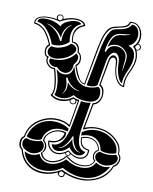

<svg xmlns="http://www.w3.org/2000/svg" viewBox="-92 -908 787 985"><g transform="rotate(10 301.5 -415.5)"><path d="M159 -789Q161 -793 162 -797Q162 -802 158 -805.5Q154 -809 149 -809Q143 -809 139.5 -805Q136 -801 136 -796Q136 -789 142 -785Q145 -784 150 -782Q151 -784 159 -789ZM554 -729Q567 -746 567 -771Q567 -796 553.5 -815Q540 -834 518 -834Q512 -834 510 -833Q505 -815 490 -808.5Q475 -802 452.5 -798Q430 -794 416 -786Q408 -780 400.5 -769Q393 -758 388 -745.5Q383 -733 379 -717.5Q375 -702 373 -691.5Q371 -681 369 -671Q367 -661 367 -661L333 -480Q293 -482 268 -568Q268 -571 269 -572Q284 -583 284 -604Q284 -628 268 -635Q266 -636 266 -639V-645Q266 -660 255.5 -671Q245 -682 231 -682H230Q226 -695 226 -711Q226 -763 274 -780Q264 -800 229 -800Q208 -800 185 -792.5Q162 -785 150 -776Q121 -785 89 -785Q28 -785 26 -750Q46 -747 61.5 -737Q77 -727 88.5 -711.5Q100 -696 107 -682.5Q114 -669 122 -650Q123 -647 121 -646Q106 -637 106 -617Q106 -593 123 -590Q127 -590 124.5 -585Q122 -580 122 -574Q122 -560 134 -548.5Q146 -537 160 -537Q161 -537 162.5 -537.5Q164 -538 165 -538Q167 -538 168 -536Q186 -476 186 -438Q186 -411 177 -400Q196 -385 224 -385Q259 -385 285 -406Q286 -408 288 -406Q301 -398 316 -398Q318 -398 318 -394L294 -257Q293 -251 290 -254Q261 -276 218 -276Q168 -276 126 -245Q84 -214 76 -162Q62 -152 62 -130Q62 -108 76 -100Q88 -52 121 -27Q154 -2 199 -2Q246 -2 292 -29Q295 -29 296 -29Q323 -15 350 -8.5Q377 -2 402 -2Q453 -2 492 -27Q531 -52 548 -96Q559 -101 565.5 -112Q572 -123 572 -134Q572 -150 561 -158Q561 -159 561.5 -161.5Q562 -164 562 -165Q562 -205 522 -236.5Q482 -268 431 -268Q398 -268 368 -253Q366 -251 364.5 -252.5Q363 -254 363 -257L389 -394Q407 -396 417.5 -412Q428 -428 428 -447Q428 -477 406 -489Q406 -491 406 -493L428 -617Q434 -654 454 -654Q463 -654 469.5 -643.5Q476 -633 476 -615Q476 -569 490 -541Q504 -513 527 -508Q527 -510 526.5 -514Q526 -518 526 -520Q526 -549 545.5 -589Q565 -629 565 -657Q565 -675 559 -691Q553 -707 544 -713Q540 -717 550 -725Q552 -727 554 -729ZM518 -520Q504 -526 494 -555.5Q484 -585 484 -615Q484 -641 475.5 -654.5Q467 -668 456 -668Q444 -668 433.5 -654Q423 -640 419 -617L397 -489Q387 -477 356 -477Q347 -477 342 -479L376 -660Q393 -753 421 -779Q428 -786 448.5 -789Q469 -792 488.5 -799.5Q508 -807 517 -825H519Q537 -825 547.5 -810.5Q558 -796 558 -775Q558 -756 548 -740Q538 -724 518 -716Q556 -703 556 -659Q556 -631 537 -589.5Q518 -548 518 -520ZM260 -782Q215 -762 215 -707Q215 -693 218 -682Q185 -653 146 -653Q134 -653 129 -654Q119 -688 94 -720Q69 -752 37 -756Q37 -778 76 -778Q124 -778 157 -753Q163 -770 187 -781.5Q211 -793 234 -793Q255 -793 260 -782ZM227 -674Q238 -674 248 -666.5Q258 -659 258 -649Q258 -634 240.5 -619Q223 -604 205 -597Q177 -586 156 -586Q140 -586 127.5 -594Q115 -602 115 -618Q115 -627 120 -634.5Q125 -642 132 -645Q139 -642 149 -642Q169 -642 192 -651.5Q215 -661 225 -674ZM261 -630Q275 -622 275 -608Q275 -590 258 -572Q258 -548 247 -535Q236 -522 218 -522Q195 -523 176 -544Q175 -544 172 -544Q170 -543 169 -543Q154 -543 142.5 -551.5Q131 -560 131 -572Q132 -578 134 -582Q147 -580 159 -580Q191 -580 219 -594Q247 -608 261 -630ZM418 -446Q418 -398 357 -398Q315 -398 285 -417Q259 -392 226 -392Q205 -392 188 -402Q194 -417 194 -442Q194 -484 177 -530Q178 -530 179 -530.5Q180 -531 180 -531Q193 -514 218 -514Q252 -514 261 -549Q262 -554 262 -558H265Q278 -508 298.5 -489Q319 -470 349 -470Q380 -470 401 -481Q418 -476 418 -446ZM552 -162Q540 -155 514 -154Q482 -154 470 -163Q467 -189 448 -208Q429 -227 398 -227Q381 -227 359 -220Q359 -224 359.5 -230Q360 -236 360 -237Q391 -260 432 -260Q479 -260 515.5 -232Q552 -204 552 -164ZM502 -90Q484 -90 466.5 -101Q449 -112 449 -127Q449 -146 468 -155Q488 -147 514 -147Q536 -147 553 -154Q565 -144 565 -134Q565 -114 545.5 -102Q526 -90 502 -90ZM395 -140Q384 -117 362 -117Q333 -117 311 -150Q283 -121 254 -121Q226 -121 218 -150Q221 -150 226 -150Q283 -150 305 -270L328 -394Q336 -391 354 -391Q368 -391 378 -394L357 -270Q351 -237 351 -214Q351 -147 395 -140ZM462 -159Q443 -150 442 -129Q442 -113 454 -104Q437 -66 388 -66Q343 -66 309 -96Q308 -97 306 -97.5Q304 -98 302 -96Q292 -81 269.5 -69.5Q247 -58 225 -58Q185 -58 171 -95Q170 -98 175 -100Q186 -110 186 -129Q186 -149 171 -159V-162Q171 -187 197 -207Q223 -227 252 -227Q260 -227 271 -224.5Q282 -222 282 -218Q282 -192 259 -175.5Q236 -159 213 -159Q212 -159 209 -159.5Q206 -160 204 -160Q205 -140 219.5 -125.5Q234 -111 255 -111Q276 -112 296 -124Q299 -128 304.5 -131Q310 -134 313 -131Q314 -131 318 -126Q342 -107 367 -107Q385 -107 396 -117.5Q407 -128 407 -146V-150Q361 -155 361 -206V-211Q377 -218 395 -218Q423 -218 441.5 -201.5Q460 -185 462 -159ZM290 -243Q290 -237 286 -227Q269 -234 250 -234Q202 -234 176 -198Q166 -183 163 -166Q151 -158 126 -158Q98 -158 85 -168Q97 -216 132 -241.5Q167 -267 210.5 -267Q254 -267 290 -243ZM534 -87Q519 -61 498 -43Q477 -25 453 -17Q429 -9 402 -9Q351 -9 295 -40Q274 -25 249.5 -17.5Q225 -10 200 -10Q159 -10 128 -30.5Q97 -51 88 -90Q106 -79 126 -79Q147 -79 165 -90Q183 -50 226 -50Q247 -50 268.5 -60Q290 -70 305 -86Q346 -58 389 -58Q440 -58 459 -96Q483 -82 504 -82Q519 -82 534 -87ZM180 -130Q180 -109 162.5 -98Q145 -87 126 -87Q109 -87 89 -99Q69 -111 69 -130Q69 -151 85 -158Q102 -151 126 -151Q147 -151 162 -158Q180 -149 180 -130ZM510 -583Q511 -591 515.5 -614Q520 -637 520 -652Q520 -675 500.5 -692Q481 -709 458 -709Q429 -709 413 -690Q425 -742 448 -755Q459 -762 481 -764Q503 -766 515 -773Q521 -776 515 -775Q505 -771 481 -769.5Q457 -768 445 -761Q415 -746 403 -669Q403 -666 405.5 -664.5Q408 -663 410 -666Q421 -702 459 -702Q480 -702 497 -688Q514 -674 514 -648Q514 -638 511.5 -618.5Q509 -599 509 -587V-583ZM214 -768V-770Q195 -762 182.5 -741.5Q170 -721 170 -695Q142 -742 90 -756L89 -754Q116 -745 136.5 -725Q157 -705 167 -681Q169 -678 172 -678.5Q175 -679 175 -682V-685Q175 -713 185.5 -735.5Q196 -758 214 -768ZM311 -443Q262 -453 239 -499Q237 -502 234 -500Q231 -498 232 -495Q240 -473 240 -455Q240 -428 226 -417V-415Q246 -428 246 -462Q246 -466 245 -477Q272 -444 310 -442ZM367 -132 368 -134Q349 -137 336.5 -159.5Q324 -182 322 -207Q320 -209 317 -209Q309 -186 291.5 -163.5Q274 -141 257 -140L254 -139Q254 -138 257 -138H258Q274 -138 291 -155Q308 -172 318 -194Q321 -169 334 -151.5Q347 -134 367 -132ZM457 -162Q454 -185 437.5 -199Q421 -213 396 -213Q380 -213 366 -207V-205Q366 -160 410 -155Q413 -155 413 -152V-147Q413 -125 400 -113Q387 -101 368 -101Q345 -101 322 -117Q322 -112 317.5 -108.5Q313 -105 308 -105Q297 -105 294 -117Q274 -105 255 -105Q231 -105 214.5 -122Q198 -139 198 -162Q198 -166 201 -166Q205 -166 213 -166Q259 -166 274 -215Q264 -221 250 -221Q224 -221 200.5 -203.5Q177 -186 177 -163V-162Q193 -149 193 -128Q192 -107 178 -98Q188 -64 225 -64Q245 -64 267 -75Q289 -86 298 -100Q300 -103 305 -103Q310 -103 313 -100Q348 -71 390 -71Q432 -71 448 -102Q437 -112 437 -129Q437 -152 457 -162ZM281 -8Q281 3 292 3Q306 3 306 -10Q306 -13 304 -16Q302 -17 298 -19Q294 -21 292 -22Q287 -18 284 -18Q281 -11 281 -8ZM561 -704Q564 -702 566 -702Q571 -702 574.5 -707Q578 -712 578 -717Q578 -722 574.5 -726Q571 -730 566 -730Q563 -729 562 -729Q557 -720 553 -717V-715Q556 -712 561 -704ZM583 -716Q583 -709 577.5 -704Q572 -699 565 -699H563Q571 -679 571 -657Q571 -628 551.5 -588.5Q532 -549 532 -519Q532 -510 533 -506Q533 -502 530 -502Q503 -505 487.5 -534.5Q472 -564 470 -615Q469 -642 453.5 -642Q438 -642 434 -614L412 -494Q434 -481 434 -449Q434 -427 423.5 -409.5Q413 -392 394 -388L370 -262Q399 -274 430 -274Q485 -274 526 -241.5Q567 -209 567 -168Q567 -166 566.5 -163.5Q566 -161 566 -160Q578 -152 578 -134Q578 -121 571 -108.5Q564 -96 552 -91Q524 -20 446 -1Q424 5 401 5Q356 5 310 -14Q311 -12 311 -9Q311 -2 306.5 3Q302 8 294 8Q287 8 281 3Q275 -2 275 -9Q275 -12 276 -13Q236 6 198 6Q152 6 117.5 -20Q83 -46 71 -95Q54 -106 54 -130Q54 -156 71 -166Q80 -220 123 -251.5Q166 -283 218 -283Q259 -283 290 -263L312 -391Q310 -391 303 -393Q305 -388 305 -386Q305 -378 299.5 -374Q294 -370 287 -370Q271 -371 270 -386V-388Q248 -377 224 -377Q192 -377 170 -396Q168 -399 170 -401Q180 -410 180 -436Q180 -472 163 -531H159Q143 -531 129.5 -544.5Q116 -558 116 -574Q116 -582 118 -585Q100 -591 100 -618Q100 -641 115 -651Q107 -670 100.5 -682Q94 -694 83 -709Q72 -724 57.5 -732.5Q43 -741 24 -744Q21 -744 21 -749Q21 -771 41 -780.5Q61 -790 91 -790Q112 -790 134 -786Q131 -790 131 -795Q131 -803 136 -808Q141 -813 149 -813Q156 -813 161 -808Q166 -803 166 -795V-792Q195 -806 228 -806Q272 -806 282 -779Q283 -776 279 -775Q257 -768 244 -750.5Q231 -733 231 -709Q231 -699 234 -687H235Q251 -687 261.5 -675Q272 -663 272 -646V-640Q290 -629 290 -602Q290 -580 274 -567Q288 -528 300 -507.5Q312 -487 329 -485L361 -662Q361 -662 365 -682Q369 -702 374 -722Q379 -742 389.5 -763Q400 -784 412 -791Q425 -799 448 -803Q471 -807 485.5 -813.5Q500 -820 505 -838Q513 -839 517 -839Q542 -839 558 -818.5Q574 -798 574 -770Q574 -749 565 -734H566Q573 -734 578 -728.5Q583 -723 583 -716ZM276 -391Q274 -389 274 -385Q274 -380 278.5 -377Q283 -374 288 -374Q300 -374 300 -386Q299 -392 297 -395Q294 -396 287 -399Q284 -396 276 -391ZM318 -119Q318 -120 316 -121.5Q314 -123 311.5 -125Q309 -127 309 -127Q304 -123 298 -119Q298 -109 308 -109Q318 -109 318 -119Z"/></g></svg>

Font: Indiction Unicode
Style: Normal
Weight: 500
Version: Version 1.1